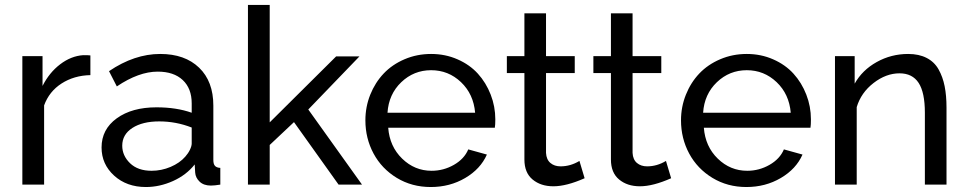

<svg xmlns="http://www.w3.org/2000/svg" viewBox="-20 -750 3931 780"><path d="M347.2 -444.8Q280.8 -443.4 230.2 -410.9Q179.7 -378.4 159.2 -321.8V0H70.8V-522H152.8V-400.9Q180.2 -455.1 224.4 -488.8Q268.6 -522.5 317.9 -525.9Q340.3 -525.9 347.2 -524.9Z M392.6 -150.9Q392.6 -224.6 454.3 -269.3Q516.1 -314 615.7 -314Q696.8 -314 758.8 -292V-330.1Q758.8 -390.6 722.4 -424.8Q686 -459 620.6 -459Q543.9 -459 454.6 -398.9L422.9 -460.9Q525.9 -530.8 630.9 -530.8Q731 -530.8 788.8 -475.1Q846.7 -419.4 846.7 -320.8V-100.1Q846.7 -83.5 853.3 -76.2Q859.9 -68.8 875 -67.9V0Q851.1 3.9 836.9 3.9Q807.6 3.9 791 -12Q774.4 -27.8 772.9 -48.8L771 -82Q737.3 -39.1 682.9 -14.6Q628.4 9.8 572.8 9.8Q494.6 9.8 443.6 -36.6Q392.6 -83 392.6 -150.9ZM732.9 -113.8Q744.6 -127 751.7 -141.8Q758.8 -156.7 758.8 -167V-231.9Q695.3 -256.8 627 -256.8Q559.1 -256.8 517.8 -230.2Q476.6 -203.6 476.6 -158.2Q476.6 -117.7 508.3 -86.9Q540 -56.2 595.7 -56.2Q635.7 -56.2 673.1 -72Q710.4 -87.9 732.9 -113.8Z M1355.5 0 1174.3 -253.9 1075.7 -161.1V0H987.3V-730H1075.7V-252.9L1345.7 -521H1440.4L1232.4 -305.2L1450.7 0Z M1730 9.8Q1653.3 9.8 1592 -27.3Q1530.8 -64.5 1497.6 -126.2Q1464.4 -188 1464.4 -261.2Q1464.4 -315.9 1484.1 -365.2Q1503.9 -414.6 1538.6 -451.2Q1573.2 -487.8 1623.5 -509.3Q1673.8 -530.8 1731.4 -530.8Q1789.1 -530.8 1838.6 -509Q1888.2 -487.3 1921.4 -450.7Q1954.6 -414.1 1973.4 -365.7Q1992.2 -317.4 1992.2 -265.1Q1992.2 -242.7 1990.2 -231H1557.1Q1563 -154.8 1613.8 -105.5Q1664.6 -56.2 1733.4 -56.2Q1781.7 -56.2 1824 -80.3Q1866.2 -104.5 1882.3 -143.1L1958 -122.1Q1932.1 -63.5 1869.9 -26.9Q1807.6 9.8 1730 9.8ZM1554.2 -292H1910.2Q1903.8 -367.7 1852.8 -416.3Q1801.8 -464.8 1731.4 -464.8Q1661.1 -464.8 1610.1 -416Q1559.1 -367.2 1554.2 -292Z M2355 -25.9Q2281.2 6.8 2228 6.8Q2176.8 6.8 2143.6 -20.8Q2110.4 -48.3 2110.4 -102.1V-453.1H2039.1V-522H2110.4V-695.8H2198.2V-522H2314.9V-453.1H2198.2V-128.9Q2199.7 -101.6 2216.1 -87.9Q2232.4 -74.2 2257.3 -74.2Q2297.4 -74.2 2334 -96.2Z M2706.5 -25.9Q2632.8 6.8 2579.6 6.8Q2528.3 6.8 2495.1 -20.8Q2461.9 -48.3 2461.9 -102.1V-453.1H2390.6V-522H2461.9V-695.8H2549.8V-522H2666.5V-453.1H2549.8V-128.9Q2551.3 -101.6 2567.6 -87.9Q2584 -74.2 2608.9 -74.2Q2648.9 -74.2 2685.5 -96.2Z M3012.2 9.8Q2935.5 9.8 2874.3 -27.3Q2813 -64.5 2779.8 -126.2Q2746.6 -188 2746.6 -261.2Q2746.6 -315.9 2766.4 -365.2Q2786.1 -414.6 2820.8 -451.2Q2855.5 -487.8 2905.8 -509.3Q2956.1 -530.8 3013.7 -530.8Q3071.3 -530.8 3120.8 -509Q3170.4 -487.3 3203.6 -450.7Q3236.8 -414.1 3255.6 -365.7Q3274.4 -317.4 3274.4 -265.1Q3274.4 -242.7 3272.5 -231H2839.4Q2845.2 -154.8 2896 -105.5Q2946.8 -56.2 3015.6 -56.2Q3064 -56.2 3106.2 -80.3Q3148.4 -104.5 3164.6 -143.1L3240.2 -122.1Q3214.4 -63.5 3152.1 -26.9Q3089.8 9.8 3012.2 9.8ZM2836.4 -292H3192.4Q3186 -367.7 3135 -416.3Q3084 -464.8 3013.7 -464.8Q2943.4 -464.8 2892.3 -416Q2841.3 -367.2 2836.4 -292Z M3825.2 0H3737.3V-292Q3737.3 -374.5 3711.9 -413.3Q3686.5 -452.1 3634.3 -452.1Q3579.6 -452.1 3528.8 -412.8Q3478 -373.5 3460.4 -314.9V0H3372.1V-522H3452.1V-410.2Q3482.9 -465.3 3541.7 -498Q3600.6 -530.8 3669.4 -530.8Q3713.4 -530.8 3744.6 -514.6Q3775.9 -498.5 3793 -468Q3810.1 -437.5 3817.6 -399.7Q3825.2 -361.8 3825.2 -312Z"/></svg>

Font: Rawline Medium
Style: Regular
Weight: 500
Designer: Matt McInerney, Pablo Impallari, Rodrigo Fuenzalida
Foundry: Matt McInerney, Pablo Impallari, Rodrigo Fuenzalida
Version: Version 4.020;PS 004.020;hotconv 1.0.88;makeotf.lib2.5.64775